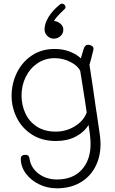

<svg xmlns="http://www.w3.org/2000/svg" viewBox="-20 -773 622 1043"><path d="M514 -98Q520 -61 523 -36Q526 -11 526 10Q526 81 496.5 135.5Q467 190 413.5 220Q360 250 289 250Q237 250 192 228Q147 206 120 169Q93 132 93 89Q93 68 119 68Q137 68 140 87Q147 138 189 170Q231 202 289 202Q376 202 424 149Q472 96 472 10Q472 -30 461 -94Q436 -54 390.5 -30.5Q345 -7 284 -7Q208 -7 153.5 -42Q99 -77 71 -133.5Q43 -190 43 -253Q43 -318 71 -376.5Q99 -435 152 -471Q205 -507 276 -507Q325 -507 362 -491.5Q399 -476 419 -456L426 -479Q435 -511 438 -516Q446 -530 458 -530Q468 -530 477.5 -524.5Q487 -519 488 -511Q488 -505 487 -501L475 -453L466 -421Q479 -340 503 -171Q503 -174 514 -98ZM451 -162Q442 -226 426 -324L416 -387Q404 -415 363.5 -436Q323 -457 277 -457Q225 -457 184 -429.5Q143 -402 120 -355.5Q97 -309 97 -254Q97 -203 117.5 -158Q138 -113 180 -85.5Q222 -58 283 -58Q339 -58 386.5 -87Q434 -116 451 -162ZM336 -734Q336 -727 331 -724Q329 -722 307.5 -701Q286 -680 273 -659Q292 -658 308 -644.5Q324 -631 324 -612Q324 -591 308.5 -577Q293 -563 272 -563Q252 -563 237 -578Q222 -593 222 -613Q222 -645 244 -681Q266 -717 306 -749Q311 -753 317 -753Q324 -753 330 -747.5Q336 -742 336 -734Z"/></svg>

Font: Mali Light
Style: Regular
Weight: 300
Designer: Kitiyaporn Chalermlarp | Katatrad Aksorn Co.,Ltd.
Foundry: Cadson Demak Co.,Ltd.
Version: Version 1.000; ttfautohint (v1.6)